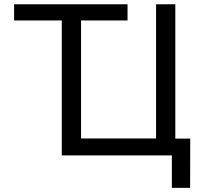

<svg xmlns="http://www.w3.org/2000/svg" viewBox="-20 -748 956 924"><path d="M47.9 -649.4V-727.5H593.8V-649.4ZM823.7 0H277.3V-727.5H370.1V-81.5H731V-727.5H823.7ZM807.1 156.2V0H770.5V-81.1H895.5L895 156.2Z"/></svg>

Font: Adwaita Sans
Style: Regular
Weight: 400
Designer: Rasmus Andersson
Foundry: rsms
Version: Version 4.001;git-9221beed3